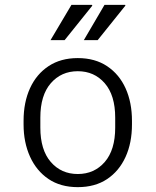

<svg xmlns="http://www.w3.org/2000/svg" viewBox="-20 -760 640 790"><path d="M300 10Q229 10 179.5 -23.5Q130 -57 103.5 -115.5Q77 -174 77 -248V-263Q77 -339 103.5 -397Q130 -455 180 -488Q230 -521 300 -521Q371 -521 421 -487.5Q471 -454 497 -396Q523 -338 523 -263V-248Q523 -172 496.5 -114Q470 -56 420.5 -23Q371 10 300 10ZM300 -44Q368 -44 411 -93.5Q454 -143 454 -235V-276Q454 -368 411 -417.5Q368 -467 300 -467Q232 -467 189 -417.5Q146 -368 146 -276V-235Q146 -143 189 -93.5Q232 -44 300 -44ZM325 -595 410 -740H495L496 -737L382 -595ZM188 -595 274 -740H358L360 -737L246 -595Z"/></svg>

Font: Chivo Mono Medium ExtraLight
Style: Regular
Weight: 250
Monospace: yes
Version: Version 1.008